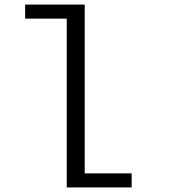

<svg xmlns="http://www.w3.org/2000/svg" viewBox="-20 -820 750 840"><path d="M350.5 -61.5H556V0H272V-738.5H90V-800H350.5Z"/></svg>

Font: League Mono Light
Style: Regular
Weight: 300
Width: 6
Designer: Tyler Finck
Foundry: The League of Moveable Type / Tyler Finck
Version: Version 2.210